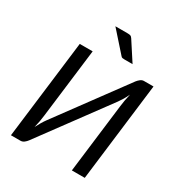

<svg xmlns="http://www.w3.org/2000/svg" viewBox="-211 -1069 1133 1212"><g transform="rotate(30 355.0 -463.0)"><path d="M674 -716.5 586.5 0H492.5L554.5 -505Q557 -526 561 -549Q565 -572 571.5 -598Q561 -575.5 549.5 -556.2Q538 -537 527 -522L164 -29.5Q156 -18.5 144 -9.2Q132 0 117.5 0H48.5L136.5 -716.5H230.5L168.5 -211.5Q166 -190.5 162 -167.8Q158 -145 151.5 -119.5Q174 -164 196 -194L559 -687Q567.5 -698 579.2 -707.2Q591 -716.5 604.5 -716.5ZM363 -925.5Q378 -925.5 385.5 -923Q393 -920.5 400 -909.5L489 -772.5H430Q420 -772.5 414.2 -773.8Q408.5 -775 403 -782L275.5 -925.5Z"/></g></svg>

Font: Lato 2
Style: Italic
Weight: 400
Italic angle: -7°
Designer: Lukasz Dziedzic with Adam Twardoch and Botio Nikoltchev
Foundry: tyPoland Lukasz Dziedzic
Version: Version 2.015; 2015-08-06; http://www.latofonts.com/